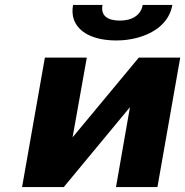

<svg xmlns="http://www.w3.org/2000/svg" viewBox="-20 -763 755 783"><path d="M546 -528 276 -203 334 -528H163L70 0H240L510 -326L453 0H622L715 -528ZM469 -679C417 -679 390 -700 398 -743H278C274 -722 275 -702 281 -684C300 -630 362 -598 455 -598C485 -598 514 -602 540 -609C610 -628 670 -670 683 -743H562C555 -702 520 -679 469 -679Z"/></svg>

Font: Asimov
Style: XWidIt
Weight: 500
Designer: Google
Version: Version 2.000980; 2014